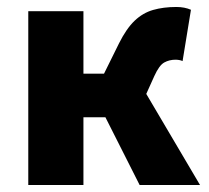

<svg xmlns="http://www.w3.org/2000/svg" viewBox="-20 -530 598 550"><path d="M61 0V-498H219V-319H278L321 -406Q342 -448 365.5 -470.5Q389 -493 418.5 -501.5Q448 -510 485 -510Q509 -510 527 -502L503 -355Q499 -357 493.5 -358Q488 -359 483 -359Q465 -359 450.5 -351Q436 -343 422 -312L399 -261L553 0H380L282 -194H219V0Z"/></svg>

Font: Source Sans 3 ExtraBold
Style: Regular
Weight: 800
Designer: Paul D. Hunt
Foundry: Adobe
Version: Version 3.052;hotconv 1.1.0;makeotfexe 2.6.0